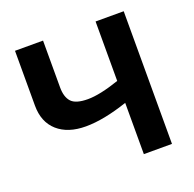

<svg xmlns="http://www.w3.org/2000/svg" viewBox="-126 -843 980 971"><g transform="rotate(-20 364.0 -357.0)"><path d="M486.8 -394V-713.9H638.2V0H486.8V-275.9Q356.4 -231.9 260.3 -231.9Q164.1 -231.9 108.6 -281Q53.2 -330.1 53.2 -418.9V-713.9H204.1V-461.9Q204.1 -410.2 228 -384Q252 -357.9 316.9 -357.9Q381.8 -357.9 486.8 -394Z"/></g></svg>

Font: NotoSans-Bold
Style: Bold
Weight: 700
Designer: Monotype Design team
Foundry: Monotype Imaging Inc.
Version: Version 1.04